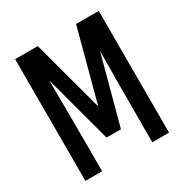

<svg xmlns="http://www.w3.org/2000/svg" viewBox="-169 -869 963 1004"><g transform="rotate(-30 312.5 -367.5)"><path d="M60 0V-735H197L313 -304L428 -735H565V0H464V-147Q464 -248 464.5 -348.5Q465 -449 466 -550L356 -141H269L159 -550Q160 -449 160.5 -348.5Q161 -248 161 -147V0Z"/></g></svg>

Font: Zed Sans Semibold
Style: Regular
Weight: 600
Designer: Belleve Invis
Foundry: Belleve Invis
Version: Version 1.0.0; ttfautohint (v1.8.4)